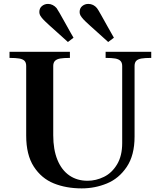

<svg xmlns="http://www.w3.org/2000/svg" viewBox="-20 -972 844 1008"><path d="M117.5 -260V-625.5Q117.5 -643.5 108.8 -652.5Q100 -661.5 81.5 -664.8Q63 -668 30 -668V-700H347V-668Q314 -668 295.8 -664.8Q277.5 -661.5 268.5 -652.2Q259.5 -643 259.5 -625.5V-262Q259.5 -186.5 281.5 -132.8Q303.5 -79 344 -51Q384.5 -23 439.5 -23Q484 -23 525.8 -43.5Q567.5 -64 594.5 -108.8Q621.5 -153.5 621.5 -221V-625.5Q621.5 -643 612.5 -652.2Q603.5 -661.5 585.2 -664.8Q567 -668 534.5 -668V-700H774V-668Q741 -668 722.5 -664.8Q704 -661.5 695.2 -652.5Q686.5 -643.5 686.5 -625.5V-255Q686.5 -156.5 645.2 -95.5Q604 -34.5 541.2 -8.8Q478.5 17 409 17Q327.5 17 262.5 -9.2Q197.5 -35.5 157.5 -97.2Q117.5 -159 117.5 -260ZM295.5 -788.5Q268.5 -812.5 241.2 -837.2Q214 -862 206 -871Q196.5 -881.5 191.5 -890Q186.5 -898.5 186.5 -908.5Q186.5 -929 200.2 -940.2Q214 -951.5 232.5 -951.5Q245 -951.5 256.8 -945.5Q268.5 -939.5 277 -929.5Q283.5 -921.5 327 -843Q338.5 -821.5 348.8 -803.8Q359 -786 366 -774L336.5 -751.5ZM507 -788.5Q480 -812.5 452.8 -837.2Q425.5 -862 417.5 -871Q408 -881.5 403 -890Q398 -898.5 398 -908.5Q398 -929 411.8 -940.2Q425.5 -951.5 444 -951.5Q457 -951.5 468.8 -945.8Q480.5 -940 489 -929.5Q494 -923.5 511.2 -892.8Q528.5 -862 546 -830.5Q575.5 -778 578 -774L548 -751.5Z"/></svg>

Font: Didactic
Style: Regular
Weight: 400
Designer: Tyler Finck
Foundry: Etcetera Type Co
Version: Version 3.007;FEAKit 1.0